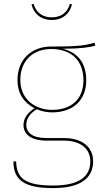

<svg xmlns="http://www.w3.org/2000/svg" viewBox="-20 -766 536 981"><path d="M244.4 -663.9C301.6 -663.9 337.6 -698.4 347.7 -743.9L337.1 -746C324.6 -702 292 -677.4 244.4 -677.4C196.8 -677.4 164.3 -702 151.7 -746L141.1 -743.9C151.3 -698.4 187.3 -663.9 244.4 -663.9ZM462.8 -547.9C423.3 -536.3 394.8 -527.9 242.3 -528.3C139 -528.3 69.4 -460.4 69.4 -357.8C69.4 -286.7 102.9 -240.8 156.6 -213C124.7 -192.4 100 -164.9 100 -126.7C100 -79.9 139.6 -47.6 216.6 -47.6H305.4C391 -47.6 441.4 -7 441.4 58.6C441.4 137.3 383 181.9 251.6 181.9C116.8 181.9 63.4 150.2 62.6 58.7H48.6C48.6 158.4 110.3 195 251.6 195C390.4 195 455.8 145.2 455.8 57.7C455.8 -13 401.7 -60.7 306.3 -60.7H217.4C145.7 -60.7 114.4 -87.7 114.4 -128.8C114.4 -162.5 136.5 -189.2 168.2 -207.8C190.9 -198.1 217.2 -191.8 246.4 -191.8C352.7 -191.8 420.7 -253.3 420.7 -356C420.7 -442.7 377.6 -499 299.8 -516.9C388.7 -517.3 435.3 -523.4 467.1 -532.6ZM242.7 -515.6C335.8 -515.6 406.3 -464.3 406.3 -356C406.3 -259 344.3 -204.6 246.4 -204.6C162.7 -204.6 83.8 -256 83.8 -357.8C83.8 -449.8 142.1 -515.6 242.7 -515.6Z"/></svg>

Font: Fira Sans Hair
Style: Regular
Weight: 100
Designer: bBox Type GmbH & Carrois Corporate GbR & Edenspiekermann AG
Foundry: bBox Type GmbH & Carrois Corporate GbR & Edenspiekermann AG
Version: Version 4.300;PS 004.300;hotconv 1.0.88;makeotf.lib2.5.64775